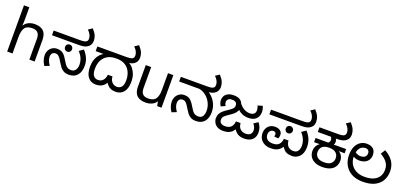

<svg xmlns="http://www.w3.org/2000/svg" viewBox="27 -1872 6266 2969"><g transform="rotate(20 3160.5 -388.0)"><path d="M173 -537Q173 -518 171.5 -498Q170 -478 168 -462H174Q191 -490 217 -508Q243 -526 275 -535.5Q307 -545 341 -545Q406 -545 449.5 -524.5Q493 -504 515 -461Q537 -418 537 -349V0H450V-343Q450 -408 421 -440Q392 -472 330 -472Q240 -472 206.5 -421.5Q173 -371 173 -277V0H85V-760H173Z M1101 12Q1048 12 1013.5 -8Q979 -28 955.5 -59.5Q932 -91 912 -125Q887 -169 869 -191Q851 -213 835.5 -221Q820 -229 800 -229Q766 -229 747.5 -207.5Q729 -186 729 -148Q729 -116 743 -82.5Q757 -49 780 -17L702 14Q679 -18 664 -60.5Q649 -103 649 -146Q649 -192 669 -228Q689 -264 723 -284.5Q757 -305 799 -305Q841 -305 870 -292Q899 -279 921.5 -253Q944 -227 967 -187Q990 -148 1009.5 -121Q1029 -94 1052 -80.5Q1075 -67 1108 -67Q1158 -67 1182 -103Q1206 -139 1206 -194Q1206 -239 1188 -286Q1170 -333 1122 -387L1190 -435Q1237 -384 1262.5 -327Q1288 -270 1288 -203Q1288 -101 1239 -44.5Q1190 12 1101 12ZM959 -315Q935 -315 918 -332Q901 -349 901 -374Q901 -399 918 -416Q935 -433 959 -433Q984 -433 1000.5 -416Q1017 -399 1017 -374Q1017 -349 1000.5 -332Q984 -315 959 -315ZM650 -474V-551H1076Q1130 -551 1152 -556Q1174 -561 1185 -569Q1198 -579 1202.5 -591.5Q1207 -604 1207 -618Q1207 -651 1191 -682.5Q1175 -714 1142 -747L1207 -790Q1254 -738 1271 -696.5Q1288 -655 1288 -612Q1288 -593 1280 -565.5Q1272 -538 1247 -516Q1221 -494 1186.5 -484Q1152 -474 1095 -474Z M1543 12Q1465 12 1417 -46Q1369 -104 1369 -220Q1369 -282 1386.5 -334Q1404 -386 1439 -425.5Q1474 -465 1524 -487L1539 -474H1369V-551H1839Q1892 -551 1914.5 -556Q1937 -561 1947 -569Q1961 -579 1965 -591.5Q1969 -604 1969 -618Q1969 -651 1953 -682.5Q1937 -714 1904 -747L1969 -790Q2016 -738 2033 -696.5Q2050 -655 2050 -612Q2050 -593 2042 -565.5Q2034 -538 2009 -516Q1999 -507 1984.5 -499Q1970 -491 1952 -485.5Q1934 -480 1910 -477L1911 -483Q1954 -460 1985 -421Q2016 -382 2033 -331Q2050 -280 2050 -220Q2050 -104 2001.5 -46Q1953 12 1872 12Q1829 12 1797.5 0.5Q1766 -11 1741 -36.5Q1716 -62 1693 -104L1725 -109Q1702 -58 1673.5 -32Q1645 -6 1612 3Q1579 12 1543 12ZM1554 -67Q1604 -67 1635 -102Q1666 -137 1671 -195H1747Q1752 -128 1787.5 -97.5Q1823 -67 1864 -67Q1912 -67 1940 -101Q1968 -135 1968 -217Q1968 -269 1952.5 -316Q1937 -363 1906 -399Q1875 -435 1828.5 -455.5Q1782 -476 1720 -476H1703Q1641 -476 1594 -457Q1547 -438 1515 -403Q1483 -368 1467 -321.5Q1451 -275 1451 -219Q1451 -137 1478 -102Q1505 -67 1554 -67Z M2625 -536V0H2553L2540 -71H2536Q2519 -43 2492 -25Q2465 -7 2433 1.5Q2401 10 2366 10Q2302 10 2258.5 -10.5Q2215 -31 2193 -74Q2171 -117 2171 -185V-536H2260V-191Q2260 -127 2289 -95Q2318 -63 2379 -63Q2468 -63 2502.5 -113Q2537 -163 2537 -257V-536Z M3193 12Q3140 12 3105.5 -8Q3071 -28 3047.5 -59.5Q3024 -91 3004 -125Q2979 -169 2961 -191Q2943 -213 2927.5 -221Q2912 -229 2892 -229Q2858 -229 2839.5 -207.5Q2821 -186 2821 -148Q2821 -116 2835 -82.5Q2849 -49 2872 -17L2794 14Q2771 -18 2756 -60Q2741 -102 2741 -145Q2741 -192 2761 -228Q2781 -264 2815 -284.5Q2849 -305 2891 -305Q2953 -305 2989 -276Q3025 -247 3059 -187Q3082 -148 3101 -121Q3120 -94 3143.5 -80.5Q3167 -67 3202 -67Q3254 -67 3275.5 -103.5Q3297 -140 3297 -190Q3297 -260 3267.5 -320Q3238 -380 3188.5 -420.5Q3139 -461 3077 -474H2743V-551H3168Q3222 -551 3243.5 -556Q3265 -561 3276 -569Q3289 -579 3293.5 -591.5Q3298 -604 3298 -618Q3298 -651 3282 -682.5Q3266 -714 3233 -747L3298 -790Q3345 -738 3362 -696.5Q3379 -655 3379 -612Q3379 -593 3371 -565.5Q3363 -538 3338 -516Q3313 -494 3278 -484Q3243 -474 3185 -474H3161L3218 -483Q3269 -451 3305 -407Q3341 -363 3360 -310.5Q3379 -258 3379 -198Q3379 -100 3330.5 -44Q3282 12 3193 12Z M3982 12Q3921 12 3878.5 -14.5Q3836 -41 3801 -104H3832Q3809 -59 3781.5 -34Q3754 -9 3719.5 1.5Q3685 12 3639 12Q3583 12 3545 -9.5Q3507 -31 3488.5 -65Q3470 -99 3470 -136Q3470 -179 3486.5 -210Q3503 -241 3534 -267.5Q3565 -294 3608 -321Q3646 -346 3669 -368Q3692 -390 3692 -422Q3692 -443 3684 -458.5Q3676 -474 3658.5 -482Q3641 -490 3611 -490Q3568 -490 3548 -471.5Q3528 -453 3528 -422Q3528 -406 3533 -391.5Q3538 -377 3548 -363L3478 -332Q3462 -357 3454.5 -381.5Q3447 -406 3447 -431Q3447 -466 3465 -496Q3483 -526 3519.5 -544.5Q3556 -563 3612 -563Q3674 -563 3709 -542Q3744 -521 3758 -489Q3772 -457 3772 -423Q3772 -387 3757 -358.5Q3742 -330 3713.5 -305Q3685 -280 3645 -254Q3599 -224 3575.5 -201Q3552 -178 3552 -141Q3552 -102 3578 -84.5Q3604 -67 3644 -67Q3711 -67 3743 -102Q3775 -137 3779 -195H3855Q3860 -128 3896.5 -97.5Q3933 -67 3982 -67Q4038 -67 4061 -93.5Q4084 -120 4084 -155Q4084 -184 4072.5 -209.5Q4061 -235 4041 -257L4112 -303Q4136 -273 4151 -234Q4166 -195 4166 -151Q4166 -104 4146.5 -67Q4127 -30 4086.5 -9Q4046 12 3982 12ZM3938 -311Q3880 -311 3837 -330Q3794 -349 3764.5 -378Q3735 -407 3717 -438L3699 -469L3737 -511Q3789 -438 3838 -411.5Q3887 -385 3931 -385Q3975 -385 4000.5 -404Q4026 -423 4026 -464Q4026 -486 4020.5 -507Q4015 -528 4008 -540L4086 -563Q4095 -547 4101.5 -520Q4108 -493 4108 -468Q4108 -419 4088 -383.5Q4068 -348 4030.5 -329.5Q3993 -311 3938 -311Z M4422 12Q4366 12 4321.5 -10Q4277 -32 4252 -72Q4227 -112 4227 -167Q4227 -211 4245 -246.5Q4263 -282 4297 -303Q4331 -324 4379 -324Q4432 -324 4464 -299Q4496 -274 4496 -231Q4496 -215 4493 -199Q4490 -183 4483 -172L4415 -178Q4417 -186 4419 -194.5Q4421 -203 4421 -210Q4421 -232 4409 -243Q4397 -254 4376 -254Q4345 -254 4324.5 -232.5Q4304 -211 4304 -170Q4304 -125 4335 -96Q4366 -67 4430 -67Q4499 -67 4531 -102Q4563 -137 4568 -195H4644Q4649 -128 4683.5 -97.5Q4718 -67 4766 -67Q4802 -67 4824 -83Q4846 -99 4856 -127.5Q4866 -156 4866 -191Q4866 -237 4848 -284.5Q4830 -332 4782 -387L4853 -435Q4899 -384 4923.5 -326.5Q4948 -269 4948 -198Q4948 -126 4923.5 -79.5Q4899 -33 4859 -10.5Q4819 12 4773 12Q4722 12 4690 -1Q4658 -14 4636 -39.5Q4614 -65 4592 -101L4623 -105Q4597 -57 4567.5 -32Q4538 -7 4502.5 2.5Q4467 12 4422 12ZM4597 -297Q4573 -297 4556.5 -314Q4540 -331 4540 -355Q4540 -381 4556.5 -398Q4573 -415 4597 -415Q4622 -415 4639 -398Q4656 -381 4656 -355Q4656 -331 4639 -314Q4622 -297 4597 -297ZM4227 -474V-551H4737Q4791 -551 4813 -556Q4835 -561 4845 -569Q4859 -579 4863 -591.5Q4867 -604 4867 -618Q4867 -651 4851 -682.5Q4835 -714 4802 -747L4867 -790Q4914 -738 4931 -696.5Q4948 -655 4948 -612Q4948 -593 4940.5 -565.5Q4933 -538 4907 -516Q4882 -494 4847.5 -484Q4813 -474 4755 -474Z M5271 12Q5201 12 5150.5 -11Q5100 -34 5073 -75.5Q5046 -117 5046 -172Q5046 -204 5056.5 -232Q5067 -260 5088 -282.5Q5109 -305 5140 -321L5154 -307L5024 -306V-375H5232Q5243 -383 5250.5 -395.5Q5258 -408 5258 -424Q5258 -438 5253.5 -451Q5249 -464 5241 -475L5286 -487L5321 -475Q5329 -462 5333 -448Q5337 -434 5337 -423Q5337 -407 5333.5 -395.5Q5330 -384 5324 -375H5527V-306L5393 -308L5408 -318Q5437 -307 5458.5 -286Q5480 -265 5492 -236.5Q5504 -208 5504 -174Q5504 -119 5478 -77Q5452 -35 5400.5 -11.5Q5349 12 5271 12ZM5275 -66Q5355 -66 5389.5 -100.5Q5424 -135 5424 -184Q5424 -221 5407 -248.5Q5390 -276 5357 -291Q5324 -306 5275 -306Q5225 -306 5191.5 -290.5Q5158 -275 5142 -247.5Q5126 -220 5126 -184Q5126 -131 5163 -98.5Q5200 -66 5275 -66ZM5024 -474V-551H5322Q5376 -551 5398 -556Q5420 -561 5430 -569Q5443 -579 5447.5 -591.5Q5452 -604 5452 -618Q5452 -651 5436 -682.5Q5420 -714 5387 -747L5452 -790Q5499 -738 5516 -696.5Q5533 -655 5533 -612Q5533 -593 5525.5 -565.5Q5518 -538 5492 -516Q5467 -494 5432.5 -484Q5398 -474 5340 -474Z M5937 12Q5829 12 5753.5 -29Q5678 -70 5638.5 -142.5Q5599 -215 5599 -308Q5599 -387 5624.5 -444Q5650 -501 5696.5 -532Q5743 -563 5804 -563Q5849 -563 5881 -547Q5913 -531 5930 -501Q5947 -471 5947 -429Q5947 -386 5927.5 -352Q5908 -318 5869.5 -298Q5831 -278 5774 -278Q5752 -278 5733 -282Q5714 -286 5698.5 -293.5Q5683 -301 5670 -309L5680 -380Q5690 -373 5703.5 -365.5Q5717 -358 5733 -353Q5749 -348 5768 -348Q5821 -348 5845 -370.5Q5869 -393 5869 -427Q5869 -459 5851 -476Q5833 -493 5804 -493Q5771 -493 5742 -475Q5713 -457 5695 -416Q5677 -375 5677 -306Q5677 -241 5707 -187Q5737 -133 5795.5 -101Q5854 -69 5940 -69Q6024 -69 6082.5 -94Q6141 -119 6171.5 -166.5Q6202 -214 6202 -281Q6202 -352 6162 -403.5Q6122 -455 6054 -491L6100 -565Q6187 -518 6235.5 -448Q6284 -378 6284 -281Q6284 -201 6248.5 -134.5Q6213 -68 6136.5 -28Q6060 12 5937 12Z"/></g></svg>

Font: hexlkannada05
Style: Book
Weight: 400
Designer: Jelle Bosma - Monotype Design Team
Foundry: Monotype Imaging Inc.
Version: Version 2.003